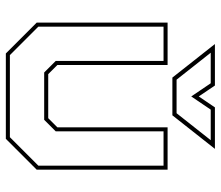

<svg xmlns="http://www.w3.org/2000/svg" viewBox="-68 -670 738 641"><g transform="rotate(90 300.5 -349.0)"><path d="M158 0 55 -103V-540H196.5V-172L227 -141.5H374L404.5 -172V-540H546V-103L443 0ZM163.5 -13.5H437.5L532.5 -108.5V-526.5H418V-166.5L379.5 -128H221.5L183 -166.5V-526.5H68.5V-108.5ZM238.5 -556 126.5 -698H265L301.5 -644L338 -698H476.5L364.5 -556ZM245.5 -570H357.5L447.5 -684H345.5L301.5 -619L257.5 -684H155.5Z"/></g></svg>

Font: Tourney Thin Thin
Style: Regular
Weight: 250
Version: Version 1.015